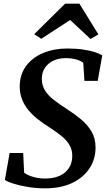

<svg xmlns="http://www.w3.org/2000/svg" viewBox="-20 -1016 582 1047"><path d="M225.5 11Q176 11 130.2 3.2Q84.5 -4.5 51.2 -15.2Q18 -26 6.5 -35L32.5 -181.5H106.5L111.5 -74.5Q129.5 -60.5 160.5 -51.5Q191.5 -42.5 225.5 -42.5Q258.5 -42.5 285.5 -50.2Q312.5 -58 332 -73.5Q351.5 -89 362.5 -111.8Q373.5 -134.5 374 -163.5Q375 -197.5 359.5 -224.2Q344 -251 315.2 -274.5Q286.5 -298 247 -323Q216.5 -342.5 188 -364.5Q159.5 -386.5 137 -413Q114.5 -439.5 101.2 -471.8Q88 -504 87.5 -543Q87.5 -609 122 -655.8Q156.5 -702.5 215.5 -727Q274.5 -751.5 346.5 -751.5Q396.5 -751.5 434.2 -745.8Q472 -740 497.8 -731.5Q523.5 -723 537.5 -714L513 -575H440.5L434 -673.5Q419 -685.5 394.2 -692.2Q369.5 -699 337 -699Q301.5 -699 272.5 -685.8Q243.5 -672.5 226 -647.5Q208.5 -622.5 208 -587Q208 -550.5 225.2 -522.8Q242.5 -495 273.8 -471Q305 -447 346.5 -420Q386 -395 421.2 -365.8Q456.5 -336.5 478.8 -299.2Q501 -262 501 -212.5Q501.5 -149.5 468.5 -98.8Q435.5 -48 374 -18.5Q312.5 11 225.5 11ZM166.5 -829.5 335 -996H413L516.5 -828.5L473.5 -803.5Q445.5 -829.5 417.8 -855.5Q390 -881.5 362.5 -907Q323.5 -881.5 284 -855.8Q244.5 -830 205 -804.5Z"/></svg>

Font: Merriweather 28pt SemiBold
Style: Italic
Weight: 600
Italic angle: -7.8°
Version: Version 2.101